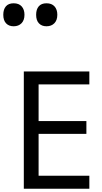

<svg xmlns="http://www.w3.org/2000/svg" viewBox="-48 -1149 624 1169"><path d="M496 0H97V-714H496V-635H187V-412H478V-334H187V-79H496ZM235 -989Q206 -989 189 -1007Q172 -1025 172 -1059Q172 -1092 188 -1110.5Q204 -1129 235 -1129Q267 -1129 284 -1110Q301 -1091 301 -1059Q301 -1026 283 -1007.5Q265 -989 235 -989ZM35 -989Q6 -989 -11 -1007Q-28 -1025 -28 -1059Q-28 -1092 -12 -1110.5Q4 -1129 35 -1129Q67 -1129 84 -1110Q101 -1091 101 -1059Q101 -1026 83 -1007.5Q65 -989 35 -989Z"/></svg>

Font: Noto Sans Tifinagh
Style: Regular
Weight: 400
Designer: JamraPatel
Foundry: JamraPatel LLC
Version: Version 2.004; ttfautohint (v1.8.4.7-5d5b)